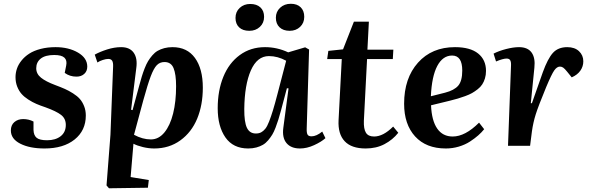

<svg xmlns="http://www.w3.org/2000/svg" viewBox="-20 -780 3168 1027"><path d="M231.9 -29.8Q276.9 -29.8 304.4 -51.3Q332 -72.8 332 -111.8Q332 -146 306.6 -165.5Q281.2 -185.1 223.1 -206.1Q195.3 -215.3 174.3 -224.4Q153.3 -233.4 131.3 -247.6Q109.4 -261.7 95.2 -277.8Q81.1 -293.9 72 -316.9Q63 -339.8 63 -367.2Q63 -390.6 70.6 -412.8Q78.1 -435.1 95 -456.1Q111.8 -477.1 136.2 -492.9Q160.6 -508.8 197 -518.3Q233.4 -527.8 276.9 -527.8Q347.2 -527.8 397 -498.8Q446.8 -469.7 446.8 -423.8Q446.8 -399.4 430.7 -384.8Q414.6 -370.1 389.2 -370.1Q353 -370.1 326.2 -390.1L334 -429.2Q339.8 -457 324.7 -471.4Q309.6 -485.8 270 -485.8Q222.2 -485.8 198 -466.6Q173.8 -447.3 173.8 -415Q173.8 -384.8 199.5 -364.3Q225.1 -343.8 274.9 -325.2Q306.2 -313.5 326.7 -304.4Q347.2 -295.4 370.4 -280.8Q393.6 -266.1 407.2 -250.5Q420.9 -234.9 429.9 -212.2Q439 -189.5 439 -162.1Q439 -82 379.2 -33.9Q319.3 14.2 217.8 14.2Q138.7 14.2 88.4 -11.5Q38.1 -37.1 38.1 -82Q38.1 -110.8 56.9 -127Q75.7 -143.1 104 -143.1Q133.8 -143.1 159.2 -129.9V-85Q160.2 -55.7 176.3 -42.7Q192.4 -29.8 231.9 -29.8Z M570.8 -59.1 585 -423.8Q585.9 -445.8 579.8 -455.3Q573.7 -464.8 559.1 -464.8Q546.9 -464.8 529.8 -459.2Q512.7 -453.6 501 -445.8L486.8 -487.8Q513.7 -502.9 552.7 -515.4Q591.8 -527.8 627.9 -527.8Q674.3 -527.8 695.3 -497.8Q716.3 -467.8 709 -416L681.2 -192.9L689 -190.9L724.1 -319.8Q731.9 -349.1 738.3 -370.1Q744.6 -391.1 753.7 -414.3Q762.7 -437.5 772.2 -453.1Q781.7 -468.8 794.9 -484.1Q808.1 -499.5 823.5 -508.3Q838.9 -517.1 858.9 -522.5Q878.9 -527.8 902.8 -527.8Q981 -527.8 1022.9 -470Q1064.9 -412.1 1064.9 -311Q1064.9 -218.3 1034.7 -145.3Q1004.4 -72.3 944.6 -29.1Q884.8 14.2 804.7 14.2Q775.4 14.2 744.1 6.6Q712.9 -1 693.8 -11.2L678.7 167L775.9 183.1L771 224.1L563 227.1L549.8 211.9ZM859.9 -448.2Q835 -448.2 818.6 -431.2Q802.2 -414.1 786.4 -372.3Q770.5 -330.6 746.1 -242.2L696.8 -59.1Q742.7 -34.2 787.1 -34.2Q828.6 -34.2 859.4 -71.5Q890.1 -108.9 906 -172.9Q921.9 -236.8 921.9 -318.8Q921.9 -382.8 908.4 -415.5Q895 -448.2 859.9 -448.2Z M1535.6 -759.8Q1569.3 -759.8 1588.4 -741Q1607.4 -722.2 1607.4 -689.9Q1607.4 -657.2 1585.2 -636.2Q1563 -615.2 1529.3 -615.2Q1495.1 -615.2 1475.3 -634Q1455.6 -652.8 1455.6 -685.1Q1455.6 -717.3 1478.3 -738.5Q1501 -759.8 1535.6 -759.8ZM1239.7 -684.1Q1239.7 -716.8 1262.2 -737.8Q1284.7 -758.8 1318.4 -758.8Q1353 -758.8 1372.8 -740.5Q1392.6 -722.2 1392.6 -689.9Q1392.6 -657.2 1370.1 -636.2Q1347.7 -615.2 1313.5 -615.2Q1278.8 -615.2 1259.3 -633.5Q1239.7 -651.9 1239.7 -684.1ZM1633.3 -515.1 1620.6 -94.2Q1619.6 -70.3 1624.8 -60.5Q1629.9 -50.8 1646.5 -50.8Q1672.4 -50.8 1703.6 -76.2L1720.7 -41Q1699.2 -21.5 1660.4 -3.7Q1621.6 14.2 1584.5 14.2Q1536.6 14.2 1512.5 -14.6Q1488.3 -43.5 1495.6 -97.2L1523.4 -307.1L1514.6 -308.1L1482.4 -187Q1474.6 -159.2 1468.8 -139.9Q1462.9 -120.6 1454.1 -97.7Q1445.3 -74.7 1436.3 -59.8Q1427.2 -44.9 1414.3 -29.5Q1401.4 -14.2 1386.2 -5.4Q1371.1 3.4 1351.3 8.8Q1331.5 14.2 1307.6 14.2Q1227.1 14.2 1185.8 -44.9Q1144.5 -104 1144.5 -201.2Q1144.5 -295.4 1174.6 -369.1Q1204.6 -442.9 1262.5 -485.4Q1320.3 -527.8 1397.5 -527.8Q1462.4 -527.8 1521.5 -500L1612.3 -526.9ZM1348.6 -65.9Q1364.7 -65.9 1376.5 -72Q1388.2 -78.1 1398.7 -90.8Q1409.2 -103.5 1419.4 -129.9Q1429.7 -156.2 1439.9 -189.7Q1450.2 -223.1 1464.4 -277.8L1510.7 -455.1Q1465.3 -480 1418.5 -480Q1355.5 -480 1321.8 -403.3Q1288.1 -326.7 1286.6 -196.8Q1286.1 -127 1300.8 -96.4Q1315.4 -65.9 1348.6 -65.9Z M1730 -463.9 1736.3 -507.8 1814.9 -516.1 1873 -664.1H1953.1L1945.3 -514.2H2084L2081.1 -463.9H1943.4L1926.3 -133.8Q1924.8 -90.3 1937.3 -70.1Q1949.7 -49.8 1981 -49.8Q2029.8 -49.8 2083 -103L2110.4 -69.8Q2080.6 -32.2 2036.6 -9Q1992.7 14.2 1936 14.2Q1859.9 14.2 1823.5 -24.7Q1787.1 -63.5 1791 -137.2L1808.1 -463.9Z M2413.6 -527.8Q2495.1 -527.8 2537.4 -493.9Q2579.6 -460 2579.6 -400.9Q2579.6 -378.9 2574 -360.6Q2568.4 -342.3 2559.3 -328.4Q2550.3 -314.5 2534.9 -302.5Q2519.5 -290.5 2504.9 -282.2Q2490.2 -273.9 2468.3 -265.9Q2446.3 -257.8 2428.7 -252.7Q2411.1 -247.6 2385.7 -241.2L2285.6 -216.8Q2289.1 -134.8 2318.6 -92.3Q2348.1 -49.8 2401.4 -49.8Q2468.3 -49.8 2542.5 -124L2569.8 -88.9Q2556.2 -71.8 2537.8 -55.7Q2519.5 -39.6 2493.7 -22.7Q2467.8 -5.9 2434.1 4.2Q2400.4 14.2 2364.7 14.2Q2259.3 14.2 2200.4 -50.3Q2141.6 -114.7 2141.6 -225.1Q2141.6 -361.8 2215.8 -444.8Q2290 -527.8 2413.6 -527.8ZM2452.6 -402.8Q2452.6 -482.9 2398.4 -482.9Q2348.6 -482.9 2319.1 -427.5Q2289.6 -372.1 2284.7 -265.1L2360.4 -284.2Q2409.7 -296.9 2431.2 -322Q2452.6 -347.2 2452.6 -402.8Z M2697.3 0 2713.4 -429.2Q2714.4 -448.2 2709.2 -457.5Q2704.1 -466.8 2689.5 -466.8Q2670.9 -466.8 2633.3 -451.2L2620.1 -493.2Q2648.4 -507.8 2687.3 -517.8Q2726.1 -527.8 2756.3 -527.8Q2802.7 -527.8 2823.5 -499Q2844.2 -470.2 2838.4 -418L2819.3 -228H2825.2L2883.3 -393.1Q2909.7 -466.3 2937.5 -497.1Q2965.3 -527.8 3014.2 -527.8Q3054.2 -527.8 3077.1 -506.1Q3100.1 -484.4 3100.1 -452.1Q3100.1 -424.3 3084.2 -401.9Q3068.4 -379.4 3038.1 -366.2L3013.2 -397Q3001 -412.1 2992.9 -418Q2984.9 -423.8 2975.1 -423.8Q2959 -423.8 2944.6 -403.3Q2930.2 -382.8 2901.4 -314Q2858.9 -210.9 2845.5 -168Q2832 -125 2825.2 -77.1L2815.4 0Z"/></svg>

Font: Literata SemiBold
Style: Italic
Weight: 650
Italic angle: -2.39999°
Designer: Latin by Veronika Burian and Jose Scaglione. Greek by Irene Vlachou. Cyrillic by Vera Evstafieva
Foundry: TypeTogether
Version: Version 3.021